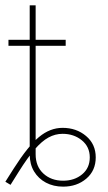

<svg xmlns="http://www.w3.org/2000/svg" viewBox="-27 -696 409 724"><path d="M210.9 7.8Q174.8 7.8 146.2 -7.3Q117.7 -22.5 101.3 -49.8Q85 -77.1 85 -114.3V-221.7H107.4V-114.3Q107.4 -68.4 136.7 -41.5Q166 -14.6 210.9 -14.6Q253.9 -14.6 282.7 -38.6Q311.5 -62.5 311.5 -102.5Q311.5 -142.6 281.5 -167Q251.5 -191.4 209 -191.4Q181.2 -191.4 155.8 -177.5Q130.4 -163.6 103.5 -132.3Q76.7 -101.1 43.9 -48.8L12.7 1L-6.8 -10.7L25.4 -61.5Q78.6 -145 120.1 -179.4Q161.6 -213.9 209 -213.9Q261.2 -213.9 297.6 -183.1Q334 -152.3 334 -102.5Q334 -52.7 298.6 -22.5Q263.2 7.8 210.9 7.8ZM85 -192.4V-675.8H107.4V-192.4ZM4.9 -523.4V-545.9H220.7V-523.4Z"/></svg>

Font: Inter Thin
Style: Regular
Weight: 250
Designer: Rasmus Andersson
Foundry: rsms
Version: Version 4.001;git-66647c0bb